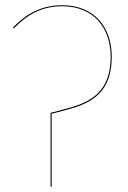

<svg xmlns="http://www.w3.org/2000/svg" viewBox="-20 -710 485 730"><path d="M172.3 0H176.4V-277.5L235.3 -293.1C332.2 -317.9 404.9 -362.1 404.9 -493.8C404.9 -604.2 341.1 -690.1 216.1 -690.1C135.3 -690.1 78.1 -655.6 29.3 -605.3L32.6 -602C80.8 -651.6 135.8 -686.2 216.1 -686.2C338.8 -686.2 400.8 -601.3 400.8 -493.8C400.8 -364.8 328.7 -322.8 239.7 -298.9L172.3 -280.9Z"/></svg>

Font: Fira Sans Four
Style: Regular
Weight: 100
Designer: Carrois Corporate & Edenspiekermann AG
Foundry: Carrois Corporate GbR & Edenspiekermann AG
Version: Version 4.203;PS 004.203;hotconv 1.0.88;makeotf.lib2.5.64775